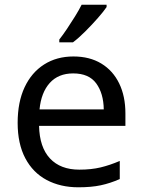

<svg xmlns="http://www.w3.org/2000/svg" viewBox="-20 -786 604 816"><path d="M292 -546Q361 -546 410.5 -516Q460 -486 486.5 -431.5Q513 -377 513 -304V-251H146Q148 -160 192.5 -112.5Q237 -65 317 -65Q368 -65 407.5 -74.5Q447 -84 489 -102V-25Q448 -7 408 1.5Q368 10 313 10Q237 10 178.5 -21Q120 -52 87.5 -113.5Q55 -175 55 -264Q55 -352 84.5 -415Q114 -478 167.5 -512Q221 -546 292 -546ZM291 -474Q228 -474 191.5 -433.5Q155 -393 148 -321H421Q420 -389 389 -431.5Q358 -474 291 -474ZM433 -756Q421 -738 396 -709.5Q371 -681 342.5 -652.5Q314 -624 290 -606H232V-618Q247 -637 264.5 -663Q282 -689 299 -716.5Q316 -744 327 -766H433Z"/></svg>

Font: Noto Sans Old Persian
Style: Regular
Weight: 400
Designer: Monotype Design Team
Foundry: Monotype Imaging Inc.
Version: Version 2.001; ttfautohint (v1.8.4.7-5d5b)